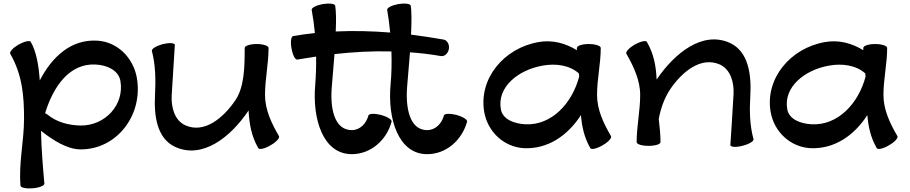

<svg xmlns="http://www.w3.org/2000/svg" viewBox="-20 -804 5145 1086"><path d="M38 -500C107 -379 116 -260 116 -133C116 -6 85 119 96 246C97 258 128 264 165 261C202 258 232 246 231 234C222 135 214 36 212 -64C280 -10 360 40 434 41C640 43 791 -153 754 -364C734 -477 645 -567 531 -574C384 -583 276 -486 205 -349C199 -435 185 -514 154 -567C149 -577 118 -570 85 -552C53 -533 32 -510 38 -500ZM437 -94C368 -95 300 -113 247 -157C244 -160 239 -162 235 -163C282 -318 375 -447 521 -439C585 -436 650 -407 661 -347C685 -212 575 -93 437 -94Z M839 -516C860 -436 861 -353 857 -270C850 -150 867 -21 971 27C1125 97 1283 -26 1386 -179C1390 -106 1401 -35 1441 34C1447 44 1478 37 1510 18C1542 0 1564 -24 1558 -34C1516 -106 1479 -183 1479 -267C1479 -354 1498 -439 1499 -527C1499 -527 1499 -527 1499 -528C1499 -529 1499 -530 1499 -532V-533C1499 -545 1469 -555 1432 -555C1395 -555 1364 -545 1364 -533C1364 -431 1363 -314 1312 -238C1242 -134 1134 -48 1029 -95C968 -122 948 -195 951 -263C957 -360 969 -551 969 -551C966 -562 935 -563 899 -554C863 -544 836 -527 839 -516Z M1661 -467C1697 -473 1733 -479 1768 -484C1769 -431 1767 -377 1763 -324C1746 -132 1806 68 1970 68C2077 68 2167 -11 2195 -116C2198 -127 2171 -144 2135 -154C2099 -163 2067 -162 2064 -151C2052 -105 2016 -68 1970 -68C1869 -68 1846 -196 1857 -316C1862 -370 1867 -434 1872 -498C1979 -510 2087 -516 2194 -513C2196 -450 2195 -387 2189 -324C2172 -132 2233 68 2396 68C2504 68 2593 -11 2622 -116C2625 -127 2598 -144 2562 -154C2526 -163 2494 -162 2491 -151C2479 -105 2443 -68 2396 -68C2296 -68 2273 -196 2283 -316C2288 -373 2294 -442 2299 -508C2357 -504 2416 -497 2473 -487C2494 -483 2514 -501 2519 -527C2523 -552 2510 -576 2490 -580C2429 -591 2367 -600 2305 -608C2308 -678 2309 -738 2303 -772C2301 -783 2269 -787 2233 -781C2196 -774 2168 -760 2170 -748C2177 -706 2183 -663 2187 -620C2085 -628 1982 -631 1879 -626C1882 -689 1881 -741 1876 -772C1874 -783 1843 -787 1806 -781C1769 -774 1741 -760 1743 -748C1751 -705 1757 -661 1761 -617C1720 -613 1679 -607 1638 -600C1626 -598 1622 -566 1629 -530C1635 -493 1650 -465 1661 -467Z M3436 -34C3394 -106 3357 -183 3357 -267C3357 -356 3378 -444 3378 -533C3378 -545 3347 -555 3310 -555C3273 -555 3243 -545 3243 -533C3243 -529 3243 -525 3243 -520C3178 -560 3103 -580 3026 -566C2830 -532 2686 -359 2719 -170C2739 -58 2830 27 2942 34C3078 41 3191 -37 3266 -153C3271 -90 3284 -27 3319 34C3325 44 3356 37 3388 18C3420 0 3442 -24 3436 -34ZM2952 -101C2890 -104 2823 -128 2813 -186C2790 -311 2911 -409 3050 -433C3123 -446 3201 -436 3254 -389C3255 -383 3255 -377 3256 -371C3216 -219 3100 -94 2952 -101Z M3523 -500C3564 -428 3601 -350 3601 -267C3601 -177 3581 -89 3581 0C3581 12 3611 21 3648 21C3686 21 3716 12 3716 0C3716 -44 3711 -87 3706 -131C3717 -189 3736 -245 3768 -295C3838 -400 3946 -486 4052 -439C4112 -411 4133 -339 4129 -270C4124 -173 4111 18 4111 17C4114 29 4146 30 4182 20C4218 11 4245 -6 4242 -17C4220 -97 4219 -181 4224 -263C4231 -383 4213 -513 4109 -561C3956 -631 3798 -507 3694 -354C3691 -427 3679 -498 3639 -567C3634 -577 3603 -570 3570 -552C3538 -533 3517 -510 3523 -500Z M5056 -34C5014 -106 4977 -183 4977 -267C4977 -356 4998 -444 4998 -533C4998 -545 4967 -555 4930 -555C4893 -555 4863 -545 4863 -533C4863 -529 4863 -525 4863 -520C4798 -560 4723 -580 4646 -566C4450 -532 4306 -359 4339 -170C4359 -58 4450 27 4562 34C4698 41 4811 -37 4886 -153C4891 -90 4904 -27 4939 34C4945 44 4976 37 5008 18C5040 0 5062 -24 5056 -34ZM4572 -101C4510 -104 4443 -128 4433 -186C4410 -311 4531 -409 4670 -433C4743 -446 4821 -436 4874 -389C4875 -383 4875 -377 4876 -371C4836 -219 4720 -94 4572 -101Z"/></svg>

Font: Nupuram Expanded Bold
Style: Regular
Weight: 700
Width: 7
Designer: Santhosh Thottingal (santhosh.thottingal@gmail.com)
Foundry: SMC
Version: Version 1.000